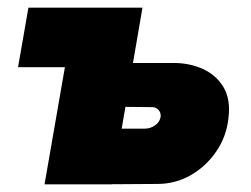

<svg xmlns="http://www.w3.org/2000/svg" viewBox="-20 -480 654 500"><path d="M276 -202 376 -201Q387 -201 393.5 -193Q400 -185 398 -174Q395 -161 383 -153Q371 -145 357 -145H266L238 0L390 -1Q437 -1 477 -24Q517 -47 543.5 -86Q570 -125 575 -173Q581 -221 562 -253Q543 -285 507 -301Q471 -317 426 -316H295ZM149 -305 96 0H272L351 -460H54L27 -305Z"/></svg>

Font: Jost Black
Style: Italic
Weight: 900
Italic angle: -5°
Version: Version 3.710